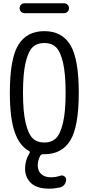

<svg xmlns="http://www.w3.org/2000/svg" viewBox="-20 -930 540 1170"><path d="M129.9 -910.2H370.1Q382.8 -910.2 391.6 -901.4Q400.4 -892.6 400.4 -879.9Q400.4 -867.2 391.6 -858.4Q382.8 -849.6 370.1 -849.6H129.9Q117.2 -849.6 108.4 -858.4Q99.6 -867.2 99.6 -879.9Q99.6 -892.6 108.4 -901.4Q117.2 -910.2 129.9 -910.2ZM320.8 -642.6Q293.9 -668 250 -668Q206.1 -668 179.2 -642.6Q152.3 -617.2 136.2 -549.3Q120.1 -481.4 120.1 -365.2Q120.1 -249 136.2 -181.2Q152.3 -113.3 179.2 -87.4Q206.1 -61.5 250 -61.5Q293.9 -61.5 320.8 -87.4Q347.7 -113.3 363.8 -181.2Q379.9 -249 379.9 -365.2Q379.9 -481.4 363.8 -549.3Q347.7 -617.2 320.8 -642.6ZM157.2 -9.8Q98.6 -41 69.3 -126Q40 -210.9 40 -365.2Q40 -571.3 91.3 -655.8Q142.6 -740.2 250 -740.2Q357.4 -740.2 408.7 -655.8Q460 -571.3 460 -365.2Q460 -159.2 408.7 -74.7Q357.4 9.8 250 9.8H243.2Q230.5 9.8 225.6 18.6Q210 47.9 210 77.1Q210 111.3 231.4 130.9Q252.9 150.4 290 150.4Q319.3 150.4 348.6 140.6Q360.4 136.7 371.6 144Q382.8 151.4 382.8 164.1Q382.8 180.7 373 194.3Q363.3 208 346.7 211.9Q311.5 219.7 280.3 219.7Q204.1 219.7 168.5 185.1Q132.8 150.4 132.8 98.1Q132.8 45.9 160.2 2.9Q165 -4.9 157.2 -9.8Z"/></svg>

Font: Rounded-X Mgen+ 2m regular
Style: Regular
Weight: 400
Designer: [Source Han Sans]
Ryoko NISHIZUKA  (kana & ideographs); Paul D. Hunt (Latin, Greek & Cyrillic); Wenlong ZHANG  (bopomofo
Version: Version 1.059.20150602